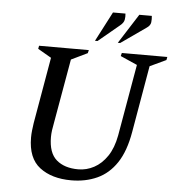

<svg xmlns="http://www.w3.org/2000/svg" viewBox="-58 -916 893 980"><g transform="rotate(5 388.5 -426.0)"><path d="M343 10Q243 10 181.5 -37Q120 -84 120 -190Q120 -207 122 -225.5Q124 -244 127 -264L186 -604L117 -644L120 -660H375L371 -644L288 -604L230 -274Q226 -255 223.5 -236Q221 -217 221 -201Q221 -120 262 -84.5Q303 -49 374 -49Q416 -49 454.5 -69.5Q493 -90 521.5 -132Q550 -174 562 -239L626 -606L540 -644L544 -660H777L774 -644L691 -605L632 -264Q615 -164 575 -104Q535 -44 475.5 -17Q416 10 343 10ZM402 -710 481 -862H545Q547 -846 544 -830Q541 -814 522 -799L415 -710ZM519 -710 616 -862H680Q682 -846 680 -829Q678 -812 658 -799L531 -710Z"/></g></svg>

Font: Spectral SC Medium
Style: Italic
Weight: 500
Italic angle: -10°
Designer: Jean-Baptiste Levee
Foundry: Production Type
Version: Version 2.001